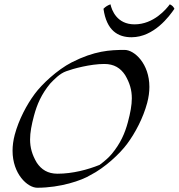

<svg xmlns="http://www.w3.org/2000/svg" viewBox="-20 -882 840 902"><path d="M799.5 -840.8C794.1 -851.6 788.6 -856.4 777.8 -861.8C760.9 -838.9 701.8 -767.6 612 -767.6C528.9 -767.6 504.9 -834.5 499 -861.8C485.4 -856.4 476.7 -851.6 466.1 -840.8C480.6 -738.3 534.2 -707 597.7 -707C703.6 -707 776.2 -806.6 799.5 -840.8ZM565.7 -647.5C496.9 -647.5 424.1 -643.6 316.6 -588.9C248.6 -553.7 177 -486.8 143.2 -440.9C105.1 -389.6 68.3 -319.8 49.4 -249.5C42.2 -222.4 39 -197.1 39 -173.9C39 -64.5 109.4 0 155 0C263.8 0 363.8 -34.2 404.2 -59.1C471.9 -93.3 543.6 -160.2 577.5 -206.5C615.6 -257.8 652.4 -327.6 671.4 -398.4C678.6 -425.4 681.8 -450.5 681.8 -473.7C681.8 -582.9 611.3 -647.5 565.7 -647.5ZM291.4 -547.4C322.3 -559.1 405 -581.5 470 -581.5C516.3 -581.5 546.3 -562 567.8 -529.3C589.7 -492.4 599.3 -458.7 599.3 -420.2C599.3 -387.8 592.5 -352 580.8 -308.1C566.8 -255.9 546.1 -208 504.5 -158.2C490.7 -141.6 470.4 -124 447.9 -107.4C392.6 -85 321.1 -65.9 250.3 -65.9C204.4 -65.9 174.4 -85.4 152.8 -117.7C130.9 -154.5 121.3 -188.4 121.3 -226.9C121.3 -259.4 128.1 -295.1 139.8 -338.9C153.8 -391.1 174.7 -439.9 215.7 -489.3C234 -508.3 260.2 -536.6 291.4 -547.4Z"/></svg>

Font: Pierce
Style: Oblique
Weight: 400
Italic angle: -15°
Version: Version 0.2.0